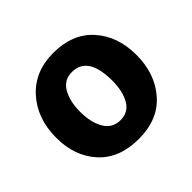

<svg xmlns="http://www.w3.org/2000/svg" viewBox="-130 -667 827 827"><g transform="rotate(-45 283.5 -253.5)"><path d="M532 -256Q532 -141 466.5 -66.5Q401 8 284 8Q165 8 100 -63.5Q35 -135 35 -247Q35 -364 103 -439.5Q171 -515 284 -515Q402 -515 467 -442Q532 -369 532 -256ZM285 -105Q333 -105 356.5 -145.5Q380 -186 380 -251Q380 -400 283 -400Q235 -400 211 -359Q187 -318 187 -253Q187 -188 211.5 -146.5Q236 -105 285 -105Z"/></g></svg>

Font: Hind Guntur
Style: Bold
Weight: 700
Designer: Manushi Parikh, Hitesh Malaviya
Foundry: Indian Type Foundry
Version: Version 1.002;PS 1.0;hotconv 1.0.86;makeotf.lib2.5.63406; tt